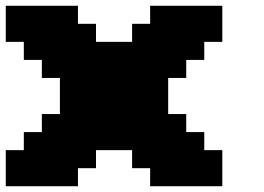

<svg xmlns="http://www.w3.org/2000/svg" viewBox="-20 -770 915 665"><path d="M500 -125H750V-250H687.5V-312.5H625V-375H562.5V-500H625V-562.5H687.5V-625H750V-750H500V-687.5H437.5V-625H312.5V-687.5H250V-750H0V-625H62.5V-562.5H125V-500H187.5V-375H125V-312.5H62.5V-250H0V-125H250V-187.5H312.5V-250H437.5V-187.5H500Z"/></svg>

Font: Faithful 32x
Style: Bold
Weight: 400
Foundry: Faithful Resource Pack
Version: Version 1.0; January 27, 2023